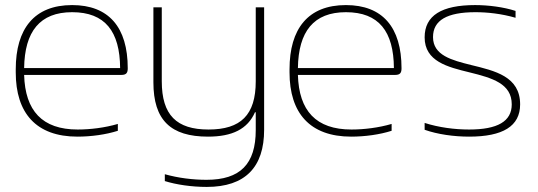

<svg xmlns="http://www.w3.org/2000/svg" viewBox="-20 -529 2117 756"><path d="M483 -260C483 -422 408 -509 264 -509C115 -509 42 -416 42 -256V-244C42 -84 122 9 285 9C339 9 397 1 444 -14V-41C393 -26 335 -19 286 -19C146 -19 79 -93 75 -234H458C478 -234 483 -243 483 -260ZM75 -261C77 -405 137 -481 264 -481C394 -481 452 -405 453 -261Z M1020 -18V-500H987V-209C987 -76 928 -19 801 -19C675 -19 617 -76 617 -209V-500H584V-205C584 -56 652 9 799 9C895 9 955 -21 984 -87H987V-17C987 117 926 179 793 179C740 179 682 172 629 157V184C674 198 734 207 794 207C946 207 1020 129 1020 -18Z M1561 -260C1561 -422 1486 -509 1342 -509C1193 -509 1120 -416 1120 -256V-244C1120 -84 1200 9 1363 9C1417 9 1475 1 1522 -14V-41C1471 -26 1413 -19 1364 -19C1224 -19 1157 -93 1153 -234H1536C1556 -234 1561 -243 1561 -260ZM1153 -261C1155 -405 1215 -481 1342 -481C1472 -481 1530 -405 1531 -261Z M1829 -244C1918 -222 1995 -200 1995 -118C1995 -51 1939 -19 1827 -19C1771 -19 1708 -27 1652 -45V-18C1703 0 1767 9 1827 9C1960 9 2028 -32 2028 -118C2028 -228 1929 -250 1835 -273C1759 -292 1685 -311 1685 -383C1685 -449 1740 -481 1852 -481C1899 -481 1955 -475 2010 -459V-486C1964 -501 1904 -509 1851 -509C1719 -509 1652 -468 1652 -382C1652 -287 1743 -265 1829 -244Z"/></svg>

Font: LT Wave Alt Thin
Style: Regular
Weight: 100
Designer: Daniel Lyons
Version: Version 2.5 (Glyphs App)